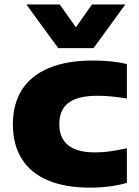

<svg xmlns="http://www.w3.org/2000/svg" viewBox="-20 -828 620 858"><path d="M37.5 -272.5Q37.5 -363.5 78.2 -427.2Q119 -491 199 -524.2Q279 -557.5 394.5 -557.5Q481.5 -557.5 547 -542V-388Q508 -394 478 -397Q448 -400 415.5 -400Q327 -400 286 -368.5Q245 -337 245 -273Q245 -210.5 285 -178.8Q325 -147 404 -147Q437 -147 469 -151.2Q501 -155.5 547 -165.5V-11Q514 -1 471.8 4.8Q429.5 10.5 383 10.5Q271 10.5 193.8 -22.2Q116.5 -55 77 -118.5Q37.5 -182 37.5 -272.5ZM391 -808H540L398 -613H240L98 -808H247L319 -706Z"/></svg>

Font: Encode Sans Expanded ExtraBold
Style: Regular
Weight: 800
Width: 7
Designer: Multiple Designers
Foundry: Impallari Type
Version: Version 2.000